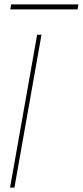

<svg xmlns="http://www.w3.org/2000/svg" viewBox="-20 -859 379 879"><path d="M26 0 150 -700H170L46 0ZM27 -816 31 -839H339L335 -816Z"/></svg>

Font: DM Sans 28pt Thin
Style: Italic
Weight: 250
Italic angle: -10°
Version: Version 4.004;gftools[0.9.30]